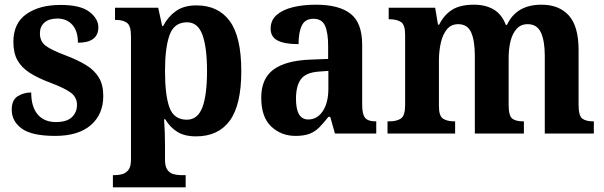

<svg xmlns="http://www.w3.org/2000/svg" viewBox="-20 -569 2574 818"><path d="M215 10Q116 10 73 -21Q30 -52 30 -102Q30 -143 55.5 -159Q81 -175 113 -175Q113 -114 140.5 -81.5Q168 -49 218 -49Q265 -49 286.5 -70Q308 -91 308 -122Q308 -154 282.5 -173.5Q257 -193 196 -216Q142 -236 107 -258.5Q72 -281 54.5 -312Q37 -343 37 -391Q37 -470 92.5 -509Q148 -548 238 -548Q323 -548 361 -518.5Q399 -489 399 -453Q399 -387 312 -387Q312 -437 288 -463.5Q264 -490 224 -490Q189 -490 169.5 -473Q150 -456 150 -427Q150 -393 174 -374.5Q198 -356 262 -332Q312 -313 347 -291.5Q382 -270 401 -239Q420 -208 420 -160Q420 -82 367 -36Q314 10 215 10Z M461 229V177H472Q485 177 500.5 173Q516 169 527 155Q538 141 538 112V-414Q538 -460 520.5 -472Q503 -484 477 -484H470V-536H654L671 -458H675Q695 -497 729 -521.5Q763 -546 817 -546Q910 -546 959 -479Q1008 -412 1008 -266Q1008 -122 959 -55Q910 12 815 12Q766 12 735 -7.5Q704 -27 684 -61H679Q681 -35 682 -6Q683 23 683 51V112Q683 141 693.5 155Q704 169 719.5 173Q735 177 748 177H771V229ZM776 -59Q822 -59 842 -111Q862 -163 862 -266Q862 -367 842.5 -420.5Q823 -474 777 -474Q722 -474 702.5 -420Q683 -366 683 -267Q683 -163 702 -111Q721 -59 776 -59Z M1239 10Q1178 10 1135.5 -30Q1093 -70 1093 -153Q1093 -234 1145 -272.5Q1197 -311 1302 -315L1378 -318V-374Q1378 -429 1365 -459Q1352 -489 1315 -489Q1280 -489 1266 -460.5Q1252 -432 1252 -381Q1192 -381 1162.5 -396.5Q1133 -412 1133 -447Q1133 -483 1159 -505.5Q1185 -528 1228.5 -538.5Q1272 -549 1326 -549Q1424 -549 1473.5 -510.5Q1523 -472 1523 -378V-123Q1523 -82 1535.5 -67Q1548 -52 1579 -52H1583V0H1407L1387 -71H1379Q1358 -44 1340 -26Q1322 -8 1298.5 1Q1275 10 1239 10ZM1293 -60Q1332 -60 1355.5 -96Q1379 -132 1379 -191V-267L1338 -264Q1283 -260 1262 -231.5Q1241 -203 1241 -148Q1241 -60 1293 -60Z M1631 0V-52H1639Q1670 -52 1688 -64Q1706 -76 1706 -121V-421Q1706 -464 1688 -475.5Q1670 -487 1639 -487H1636V-536H1834L1846 -464H1851Q1872 -506 1906.5 -527.5Q1941 -549 1999 -549Q2049 -549 2083.5 -528.5Q2118 -508 2135 -463H2140Q2180 -549 2287 -549Q2362 -549 2403.5 -503Q2445 -457 2445 -355V-123Q2445 -76 2460.5 -64Q2476 -52 2507 -52H2510V0H2301V-331Q2301 -395 2284.5 -430.5Q2268 -466 2228 -466Q2199 -466 2181 -446Q2163 -426 2155 -393.5Q2147 -361 2147 -322V-123Q2147 -76 2162 -64Q2177 -52 2209 -52H2212V0H2003V-331Q2003 -395 1987.5 -430.5Q1972 -466 1932 -466Q1902 -466 1884 -444Q1866 -422 1858 -386.5Q1850 -351 1850 -310V-117Q1850 -75 1867.5 -63.5Q1885 -52 1916 -52H1919V0Z"/></svg>

Font: Noto Serif Sinhala SemiCondensed
Style: Bold
Weight: 700
Width: 4
Designer: Jelle Bosma - Monotype Design Team
Foundry: Monotype Imaging Inc.
Version: Version 2.007; ttfautohint (v1.8.4.7-5d5b)